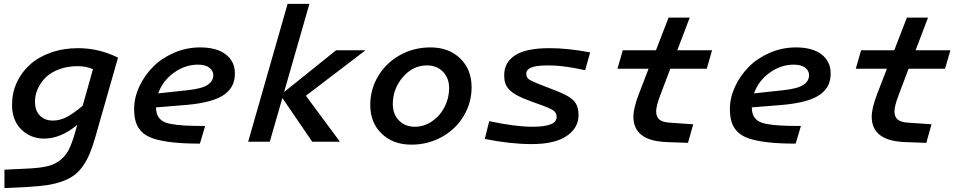

<svg xmlns="http://www.w3.org/2000/svg" viewBox="-20 -730 4950 989"><path d="M365.2 -42 377.9 -86.9Q293 -16.1 207 -16.1Q138.2 -16.1 90.1 -62.7Q42 -109.4 42 -190.9Q42 -251 66.2 -304.2Q90.3 -357.4 133.8 -396.7Q177.2 -436 241.7 -459Q306.2 -481.9 382.8 -481.9Q489.7 -481.9 587.9 -433.1L473.1 -30.8Q458.5 21 443.8 57.1Q429.2 93.3 408.7 123Q388.2 152.8 364 171.1Q339.8 189.5 304.2 202.9Q268.6 216.3 226.1 222.9Q183.6 229.5 124 232.9L2.9 238.8V144L125 138.2Q185.5 135.3 222.9 126.5Q260.3 117.7 288.3 96.4Q316.4 75.2 333 43.5Q349.6 11.7 365.2 -42ZM160.2 -206.1Q160.2 -160.2 185.5 -134.5Q210.9 -108.9 252.9 -108.9Q285.6 -108.9 319.3 -125Q353 -141.1 405.8 -185.1L459 -374Q421.9 -389.2 379.9 -389.2Q327.1 -389.2 284.2 -373Q241.2 -356.9 214.8 -330.6Q188.5 -304.2 174.3 -272Q160.2 -239.7 160.2 -206.1Z M1036.6 -81.1 1009.8 9.8Q926.3 9.8 867.9 3.2Q809.6 -3.4 770.8 -16.1Q731.9 -28.8 710.2 -51Q688.5 -73.2 679.7 -101.1Q670.9 -128.9 670.9 -168.9Q670.9 -226.1 697 -283Q723.1 -339.8 767.3 -384.8Q811.5 -429.7 875.7 -457.8Q939.9 -485.8 1010.7 -485.8Q1096.2 -485.8 1143.1 -449.7Q1189.9 -413.6 1189.9 -352.1Q1189.9 -317.9 1177.7 -291.7Q1165.5 -265.6 1137.7 -244.6Q1109.9 -223.6 1061.8 -210Q1013.7 -196.3 944.8 -189.9L783.7 -176.8Q784.2 -151.9 791.3 -136.2Q798.3 -120.6 813.5 -109.1Q828.6 -97.7 858.9 -91.8Q889.2 -85.9 930.4 -83.5Q971.7 -81.1 1036.6 -81.1ZM1000 -397Q933.1 -397 875.2 -355Q817.4 -313 794.9 -249L943.8 -265.1Q1019 -272.9 1048.8 -292.5Q1078.6 -312 1078.6 -342.8Q1078.6 -366.7 1057.9 -381.8Q1037.1 -397 1000 -397Z M1573.7 -710 1443.4 -255.9 1711.4 -471.2H1860.4V-469.2L1555.7 -236.8L1729.5 -2V0H1588.4L1434.6 -225.1L1369.6 0H1258.3L1461.4 -710Z M2197.3 -485.8Q2292 -485.8 2350.6 -429Q2409.2 -372.1 2409.2 -280.8Q2409.2 -200.7 2368.7 -132.8Q2328.1 -64.9 2256.6 -24.9Q2185.1 15.1 2099.1 15.1Q2004.4 15.1 1945.8 -41.7Q1887.2 -98.6 1887.2 -189Q1887.2 -269.5 1927.7 -337.6Q1968.3 -405.8 2039.8 -445.8Q2111.3 -485.8 2197.3 -485.8ZM2117.2 -77.1Q2165 -77.1 2206.1 -105.5Q2247.1 -133.8 2270.3 -179.4Q2293.5 -225.1 2293.5 -275.9Q2293.5 -328.1 2261.7 -360.6Q2230 -393.1 2179.2 -393.1Q2106.9 -393.1 2055.2 -332.8Q2003.4 -272.5 2003.4 -193.8Q2003.4 -142.1 2034.9 -109.6Q2066.4 -77.1 2117.2 -77.1Z M2960 -137.2Q2960 -70.8 2898.7 -29.3Q2837.4 12.2 2719.2 12.2Q2608.4 12.2 2477.1 -14.2L2500 -106Q2633.3 -77.1 2724.1 -77.1Q2847.2 -77.1 2847.2 -127Q2847.2 -146.5 2834.2 -157.7Q2821.3 -168.9 2781.2 -184.1L2714.8 -208Q2671.9 -223.6 2645.3 -237.8Q2618.7 -252 2603.3 -268.3Q2587.9 -284.7 2582.5 -301.8Q2577.1 -318.8 2577.1 -342.8Q2577.1 -408.7 2633.5 -445.3Q2689.9 -481.9 2810.1 -481.9Q2906.7 -481.9 3020 -460L2994.1 -368.2Q2885.3 -393.1 2807.1 -393.1Q2742.7 -393.1 2716.8 -382.3Q2690.9 -371.6 2690.9 -351.1Q2690.9 -332.5 2702.6 -323Q2714.4 -313.5 2753.9 -297.9L2817.9 -272.9Q2904.8 -241.2 2932.4 -214.4Q2960 -187.5 2960 -137.2Z M3380.9 -238.8Q3359.9 -184.1 3359.9 -155.8Q3359.9 -128.4 3376.5 -114.3Q3393.1 -100.1 3430.7 -98.1L3550.8 -89.8L3523.9 5.9L3417 2Q3242.7 -3.4 3242.7 -128.9Q3242.7 -173.8 3271 -246.1L3320.8 -376H3160.6L3188 -471.2H3358.9L3423.8 -639.2H3532.7L3468.8 -471.2H3647.9L3620.6 -376H3432.6Z M4105.5 -81.1 4078.6 9.8Q3995.1 9.8 3936.8 3.2Q3878.4 -3.4 3839.6 -16.1Q3800.8 -28.8 3779.1 -51Q3757.3 -73.2 3748.5 -101.1Q3739.7 -128.9 3739.7 -168.9Q3739.7 -226.1 3765.9 -283Q3792 -339.8 3836.2 -384.8Q3880.4 -429.7 3944.6 -457.8Q4008.8 -485.8 4079.6 -485.8Q4165 -485.8 4211.9 -449.7Q4258.8 -413.6 4258.8 -352.1Q4258.8 -317.9 4246.6 -291.7Q4234.4 -265.6 4206.5 -244.6Q4178.7 -223.6 4130.6 -210Q4082.5 -196.3 4013.7 -189.9L3852.5 -176.8Q3853 -151.9 3860.1 -136.2Q3867.2 -120.6 3882.3 -109.1Q3897.5 -97.7 3927.7 -91.8Q3958 -85.9 3999.3 -83.5Q4040.5 -81.1 4105.5 -81.1ZM4068.8 -397Q4002 -397 3944.1 -355Q3886.2 -313 3863.8 -249L4012.7 -265.1Q4087.9 -272.9 4117.7 -292.5Q4147.5 -312 4147.5 -342.8Q4147.5 -366.7 4126.7 -381.8Q4106 -397 4068.8 -397Z M4608.4 -238.8Q4587.4 -184.1 4587.4 -155.8Q4587.4 -128.4 4604 -114.3Q4620.6 -100.1 4658.2 -98.1L4778.3 -89.8L4751.5 5.9L4644.5 2Q4470.2 -3.4 4470.2 -128.9Q4470.2 -173.8 4498.5 -246.1L4548.3 -376H4388.2L4415.5 -471.2H4586.4L4651.4 -639.2H4760.3L4696.3 -471.2H4875.5L4848.1 -376H4660.2Z"/></svg>

Font: IntelOne Mono Medium
Style: Italic
Weight: 500
Italic angle: -16°
Designer: Fred Shallcrass
Foundry: Frere-Jones Type LLC
Version: Version 1.200;hotconv 1.1.0;makeotfexe 2.6.0;FJTRelease1.2